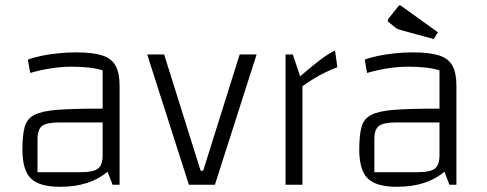

<svg xmlns="http://www.w3.org/2000/svg" viewBox="-20 -709 1871 737"><path d="M211 8Q131 8 98.5 -24Q66 -56 66 -135Q66 -189 74.5 -221Q83 -253 112 -268Q141 -283 201 -287.5Q261 -292 364 -292H404V-239H209Q159 -239 141.5 -225.5Q124 -212 124 -175V-48H290Q339 -48 356.5 -62Q374 -76 374 -113V-439Q329 -453 255 -453Q218 -453 177.5 -447Q137 -441 96 -429L87 -480Q107 -488 138 -494.5Q169 -501 204 -504.5Q239 -508 271 -508Q335 -508 371.5 -496.5Q408 -485 423.5 -457Q439 -429 439 -381V0H412L393 -50Q325 8 211 8Z M545 -500H610L750 -54H760L900 -500H965L805 0H705Z M1104 -500 1132 -416Q1183 -460 1213.5 -482.5Q1244 -505 1266 -515L1275 -451Q1251 -442 1227.5 -430.5Q1204 -419 1182 -405.5Q1160 -392 1141 -378V0H1076V-500Z M1504 8Q1424 8 1391.5 -24Q1359 -56 1359 -135Q1359 -189 1367.5 -221Q1376 -253 1405 -268Q1434 -283 1494 -287.5Q1554 -292 1657 -292H1697V-239H1502Q1452 -239 1434.5 -225.5Q1417 -212 1417 -175V-48H1583Q1632 -48 1649.5 -62Q1667 -76 1667 -113V-439Q1622 -453 1548 -453Q1511 -453 1470.5 -447Q1430 -441 1389 -429L1380 -480Q1400 -488 1431 -494.5Q1462 -501 1497 -504.5Q1532 -508 1564 -508Q1628 -508 1664.5 -496.5Q1701 -485 1716.5 -457Q1732 -429 1732 -381V0H1705L1686 -50Q1618 8 1504 8ZM1645 -559 1517 -594Q1508 -597 1504.5 -598.5Q1501 -600 1497 -604L1474 -622Q1468 -626 1468 -630Q1468 -633 1474 -641L1510 -686Q1512 -689 1515 -689Q1516 -689 1522 -685L1661 -585Z"/></svg>

Font: Changa ExtraLight
Style: Regular
Weight: 250
Designer: Eduardo Rodriguez Tunni
Foundry: Eduardo Rodriguez Tunni
Version: Version 3.002; ttfautohint (v1.8.2)